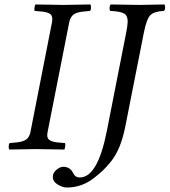

<svg xmlns="http://www.w3.org/2000/svg" viewBox="-20 -667 759 859"><path d="M212.9 -568.8Q216.8 -591.8 207.5 -601.8Q198.2 -611.8 168.9 -615.2L134.8 -618.2Q132.8 -622.1 134.5 -633.1Q136.2 -644 138.2 -647Q226.1 -645 265.1 -645Q294.9 -645 384.8 -647Q387.7 -640.1 387 -630.6Q386.2 -621.1 382.8 -618.2L352.1 -615.2Q322.3 -612.3 308.6 -601.6Q294.9 -590.8 290 -568.8L192.9 -76.2Q188 -53.2 198 -43.2Q208 -33.2 236.8 -29.8L271 -26.9Q272.9 -22.9 271.5 -12Q270 -1 268.1 2Q180.2 0 141.1 0Q111.3 0 21 2Q18.1 -4.9 19 -14.4Q20 -23.9 22.9 -26.9L54.2 -29.8Q84 -32.7 97.9 -43.5Q111.8 -54.2 116.2 -76.2ZM624 -522.9 541 -103Q531.2 -52.2 515.1 -12.2Q499 27.8 476.6 55.4Q454.1 83 439 96.9Q423.8 110.8 399.9 129.9Q345.7 171.9 278.8 171.9Q260.3 171.9 238.3 158.7Q216.3 145.5 216.3 124.5Q216.3 106 232.7 92.5Q249 79.1 262.2 79.1Q294.4 79.1 308.1 108.9Q316.9 127 336.9 127Q417 127 458 -81.1L544.9 -522.9Q550.8 -553.7 551.3 -570.3Q551.3 -597.7 534.4 -606.9Q517.6 -616.2 473.1 -618.2Q469.2 -625 470.2 -634Q471.2 -643.1 475.1 -647Q566.9 -645 604 -645Q624 -645 715.8 -647Q719.7 -640.1 718.8 -631.1Q717.8 -622.1 713.9 -618.2Q669.9 -616.2 653.1 -599.6Q636.2 -583 624 -522.9Z"/></svg>

Font: Linux Libertine
Style: Italic
Weight: 400
Italic angle: -12°
Designer: Philipp H. Poll
Foundry: Philipp H. Poll
Version: Version 5.1.6 ; ttfautohint (v0.9)